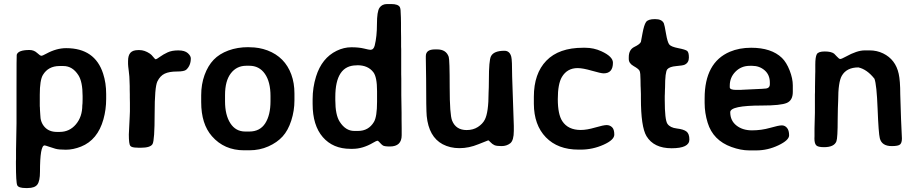

<svg xmlns="http://www.w3.org/2000/svg" viewBox="-20 -739 4583 959"><path d="M392.6 -259.3Q392.6 -330.6 371.6 -363.3Q342.3 -409.2 296.9 -409.2H277.3Q221.2 -409.2 194.3 -364.7Q178.7 -338.9 178.7 -266.1V-208.5L179.2 -203.6L179.7 -189.5L181.2 -166Q181.2 -128.4 203.4 -104.2Q225.6 -80.1 264.2 -80.1H277.8Q327.1 -80.1 359.1 -117.9Q391.1 -155.8 391.1 -212.9L392.1 -223.1L392.6 -243.7ZM202.6 -12.7Q179.7 -12.7 179.7 119.1Q179.7 165 166.7 182.6Q153.8 200.2 118.2 200.2H107.9Q72.8 200.2 66.2 186.5Q59.6 172.9 59.6 77.6V66.4L60.1 55.2V9.8L62.5 -124V-301.8Q62.5 -461.9 63.5 -465.3Q70.3 -489.3 127.4 -489.3Q149.4 -489.3 165 -474.9Q180.7 -460.4 186.5 -460.4Q192.4 -460.4 211.9 -471.2Q262.2 -498.5 310.5 -498.5Q454.1 -498.5 495.1 -371.1Q510.3 -324.7 510.3 -269.5V-245.1Q510.3 -191.9 496.6 -143.1Q467.8 -40 384.8 -6.8Q345.2 8.8 309.3 8.8Q273.4 8.8 256.6 3.9Q239.7 -1 223.1 -6.8Q206.5 -12.7 202.6 -12.7Z M619.6 -418.9V-434.1Q619.6 -462.4 631.6 -475.6Q643.6 -488.8 669.9 -488.8H677.2Q702.1 -488.8 728.5 -471.2Q736.8 -465.8 745.6 -454.3Q754.4 -442.9 758.1 -442.9Q761.7 -442.9 778.6 -455.1Q795.4 -467.3 816.9 -477.3Q838.4 -487.3 870.6 -487.3Q902.8 -487.3 918 -473.6Q933.1 -460 933.1 -447.3Q933.1 -412.1 910.6 -391.1Q900.9 -381.8 863.3 -381.8Q825.7 -381.8 802.7 -371.1Q779.8 -360.4 766.1 -332.3Q752.4 -304.2 752.4 -171.1Q752.4 -38.1 741.9 -19.5Q731.4 -1 682.1 -1H673.8L665.5 -1.5Q638.2 -1.5 630.9 -10.3Q623.5 -19 623.5 -67.4L627.9 -157.7L628.9 -182.6V-225.1L628.4 -250.5V-267.6L627.9 -292.5Q627.9 -300.8 627.9 -309.1L627 -334Q627 -354.5 623.3 -383.1Q619.6 -411.6 619.6 -418.9Z M1205.1 -82H1225.1Q1278.3 -82 1304.7 -123Q1331.1 -164.1 1331.1 -233.4V-259.3Q1331.1 -330.1 1303 -370.4Q1274.9 -410.6 1225.1 -410.6H1210.4Q1162.1 -410.6 1133.1 -372.8Q1104 -335 1104 -264.2V-232.9Q1104 -164.6 1130.6 -123.3Q1157.2 -82 1205.1 -82ZM1450.7 -272V-237.8Q1450.7 -186 1434.8 -136.7Q1418.9 -87.4 1391.6 -57.4Q1364.3 -27.3 1320.6 -7.8Q1276.9 11.7 1225.1 11.7H1199.2Q1100.1 11.7 1038.6 -58.6Q984.9 -119.6 984.9 -229V-263.2Q984.9 -317.9 1001.7 -364.3Q1018.6 -410.6 1047.1 -440.4Q1075.7 -470.2 1120.8 -486.8Q1166 -503.4 1219.7 -503.4L1228.5 -502.9Q1273.9 -502.9 1315.9 -487.3Q1403.3 -454.1 1435.1 -366.7Q1450.7 -324.2 1450.7 -272Z M1654.8 -254.4V-238.8Q1654.8 -165 1676.8 -130.9Q1706.1 -85 1749.5 -85H1768.1Q1820.8 -85 1847.7 -129.9Q1863.3 -155.8 1863.3 -231V-283.7Q1863.3 -354.5 1844.7 -378.4Q1817.9 -413.1 1765.6 -413.1L1760.7 -412.6Q1654.8 -412.6 1654.8 -254.4ZM1986.3 -64.5Q1986.3 -64.5 1986.3 -63.5Q1986.3 -7.3 1927.2 -7.3Q1899.9 -7.3 1892.3 -12.5Q1884.8 -17.6 1877 -26.9Q1869.1 -36.1 1865 -36.1Q1860.8 -36.1 1844.2 -26.4Q1792 4.4 1741.7 4.4H1730.5Q1643.1 4.4 1592.3 -54.2Q1541.5 -112.8 1541.5 -219.7V-243.7Q1541.5 -301.8 1558.6 -356.9Q1587.4 -449.2 1661.6 -485.4Q1697.8 -502.9 1734.9 -502.9Q1772 -502.9 1797.9 -496.6Q1823.7 -490.2 1830.1 -490.2Q1846.2 -490.2 1851.6 -511.7Q1862.8 -556.6 1862.8 -619.1Q1862.8 -681.6 1875.5 -700.2Q1888.2 -718.8 1913.6 -718.8H1934.1Q1968.3 -718.8 1977.1 -703.6Q1981.9 -694.8 1981.9 -663.1L1982.4 -651.9Q1982.9 -640.6 1982.9 -624V-585L1983.4 -550.8V-505.4L1983.9 -493.7V-368.2L1984.4 -345.2V-264.2L1985.8 -174.8V-142.1L1986.3 -97.7Z M2546.4 -85.4Q2546.4 -37.6 2528.6 -23.4Q2510.7 -9.3 2485.1 -9.3Q2459.5 -9.3 2449.2 -14.2Q2439 -19 2429.9 -28.6Q2420.9 -38.1 2418.9 -38.1Q2417 -38.1 2369.6 -18.6Q2322.3 1 2274.9 1Q2228 1 2190.9 -18.6Q2121.6 -55.7 2111.3 -159.7Q2108.4 -191.4 2108.4 -344.2L2106.9 -446.3V-458.5Q2106.9 -492.2 2151.9 -492.2H2163.6Q2208.5 -492.2 2221.2 -455.1Q2226.1 -440.9 2226.1 -303.5Q2226.1 -166 2238.3 -136.2Q2257.3 -89.4 2311 -89.4Q2343.3 -89.4 2366.9 -104.7Q2390.6 -120.1 2401.4 -141.1Q2420.4 -177.2 2420.4 -277.3L2421.4 -302.7L2421.9 -341.3Q2421.9 -436.5 2432.1 -457.5Q2445.8 -485.4 2499.5 -485.4Q2525.9 -485.4 2533.7 -455.6Q2538.1 -439 2538.1 -356.4L2546.4 -110.4Z M3041.5 -425.8Q3041.5 -372.6 2995.1 -372.6Q2981.9 -372.6 2936.5 -385.7Q2891.1 -398.9 2865.2 -398.9Q2813 -398.9 2786.6 -354.5Q2766.1 -319.8 2766.1 -243.9Q2766.1 -168 2788.6 -133.8Q2817.4 -89.8 2880.9 -89.8Q2911.1 -89.8 2952.9 -102.1Q2994.6 -114.3 3010 -114.3Q3025.4 -114.3 3036.9 -103.8Q3048.3 -93.3 3048.3 -66.7Q3048.3 -40 2994.1 -15.9Q2939.9 8.3 2880.9 8.3H2869.6Q2766.1 8.3 2706.5 -53.2Q2647 -114.7 2646.5 -220.7V-255.4Q2646.5 -371.6 2709 -436Q2771.5 -500.5 2892.1 -500.5H2902.8Q2945.8 -500.5 2983.9 -482.9Q3041.5 -456.5 3041.5 -425.8Z M3423.3 -42Q3423.3 1.5 3334.5 1.5Q3245.6 1.5 3209 -59.1Q3181.2 -106 3181.2 -248V-269L3180.2 -299.3L3179.7 -309.6L3179.2 -340.3Q3179.2 -375 3174.6 -385Q3169.9 -395 3145.3 -408.7Q3120.6 -422.4 3120.6 -444.3V-453.1Q3120.6 -491.2 3148.4 -504.6Q3176.3 -518.1 3181.2 -529.8Q3181.6 -531.2 3189.2 -572.8Q3196.8 -614.3 3206.8 -628.9Q3216.8 -643.6 3251.7 -643.6Q3286.6 -643.6 3295.9 -622.1Q3299.3 -614.3 3306.6 -570.8Q3314 -527.3 3323.2 -516.4Q3332.5 -505.4 3367.7 -498.5Q3402.8 -491.7 3411.9 -484.9Q3420.9 -478 3420.9 -451.7Q3420.9 -425.3 3398.9 -415.5Q3390.1 -411.6 3357.4 -408.9Q3324.7 -406.2 3313.2 -393.1Q3301.8 -379.9 3301.8 -301.3L3301.3 -291Q3300.8 -280.8 3300.8 -270.5L3300.3 -260.3V-239.3Q3300.3 -140.1 3313.7 -120.6Q3327.1 -101.1 3360.8 -97.2Q3394.5 -93.3 3408.9 -82Q3423.3 -70.8 3423.3 -42Z M3825.2 -318.4V-326.7Q3825.2 -365.2 3799.3 -387.7Q3773.4 -410.2 3737.3 -410.2H3725.1Q3682.6 -410.2 3653.8 -381.3Q3625 -352.5 3625 -311V-303.2Q3625 -290 3656.7 -290H3681.6L3684.6 -290.5L3788.1 -295.4L3798.8 -296.4Q3825.2 -296.4 3825.2 -318.4ZM3785.2 -211.9Q3627.4 -211.9 3627.4 -178.7Q3627.4 -136.7 3658.2 -112.3Q3689 -87.9 3735.8 -87.9Q3782.7 -87.9 3826.2 -100.3Q3869.6 -112.8 3885 -112.8Q3900.4 -112.8 3910.9 -100.3Q3921.4 -87.9 3921.4 -63.2Q3921.4 -38.6 3867.9 -13.2Q3814.5 12.2 3757.8 12.2H3722.2Q3680.2 12.2 3633.3 -4.9Q3541.5 -38.1 3514.6 -126Q3499.5 -174.8 3499.5 -224.6V-248Q3499.5 -426.8 3625.5 -480.5Q3672.4 -500.5 3731.9 -500.5Q3833 -500.5 3885.7 -449.7Q3908.2 -427.7 3924.1 -387.2Q3939.9 -346.7 3939.9 -312.5V-279.8Q3939.9 -237.8 3909.9 -224.9Q3879.9 -211.9 3785.2 -211.9Z M4052.2 -416Q4052.2 -454.6 4059.8 -468.3Q4067.4 -481.9 4099.4 -481.9Q4131.3 -481.9 4146 -471.2Q4148.9 -469.2 4159.9 -456.8Q4170.9 -444.3 4176.8 -444.3Q4183.1 -444.3 4204.6 -456.1Q4260.7 -487.3 4298.8 -487.3H4324.2Q4359.9 -487.3 4391.1 -472.2Q4453.1 -441.9 4468.8 -370.6Q4476.6 -335.9 4476.6 -267.6L4480.5 -144.5L4484.9 -47.4Q4484.9 -25.9 4475.8 -17.6Q4466.8 -9.3 4434.1 -9.3Q4384.3 -9.3 4374.5 -48.3Q4368.2 -73.2 4363.5 -194.8Q4358.9 -316.4 4347.7 -345.7Q4310.5 -392.6 4267.6 -402.3Q4208.5 -402.3 4184.6 -360.4Q4166.5 -329.1 4166.5 -236.3L4165 -197.3L4164.1 -144.5Q4164.1 -49.8 4157.7 -33.2Q4146.5 -3.9 4095.7 -3.9Q4064.5 -3.9 4056.2 -13.9Q4047.9 -23.9 4047.9 -46.9L4048.3 -59.6Q4048.3 -79.1 4048.3 -98.1L4050.3 -175.8V-267.1L4050.8 -279.8Q4050.8 -292.5 4050.8 -305.2L4051.8 -368.2L4052.2 -380.4Z"/></svg>

Font: Averia Sans Libre
Style: Bold
Weight: 700
Version: Version 1.002